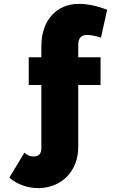

<svg xmlns="http://www.w3.org/2000/svg" viewBox="-20 -760 605 989"><path d="M177 209C295 209 383 123 383 -2V-322H498V-465H383V-529C383 -563 398 -580 429 -580C449 -580 477 -574 500 -566L532 -710C479 -730 430 -740 386 -740C270 -740 193 -654 193 -522V-465H128V-322H193V3C193 32 180 46 153 46C134 46 118 39 106 26L28 155C69 190 121 209 177 209Z"/></svg>

Font: Raleway Black
Style: Regular
Weight: 900
Designer: Matt McInerney, Pablo Impallari, Rodrigo Fuenzalida
Foundry: Matt McInerney, Pablo Impallari, Rodrigo Fuenzalida
Version: Version 3.000g; ttfautohint (v1.5) -l 8 -r 28 -G 28 -x 14 -D